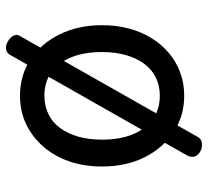

<svg xmlns="http://www.w3.org/2000/svg" viewBox="-46 -558 682 629"><g transform="rotate(-90 294.5 -244.0)"><path d="M295 19Q228 19 175.5 -16Q123 -51 93 -111.5Q63 -172 63 -250Q63 -309 80 -358Q97 -407 128.5 -443Q160 -479 202 -499Q244 -519 295 -519Q362 -519 414 -484.5Q466 -450 496 -389Q526 -328 526 -250Q526 -203 515 -162Q504 -121 483.5 -88Q463 -55 434.5 -31Q406 -7 370.5 6Q335 19 295 19ZM295 -61Q328 -61 354.5 -74Q381 -87 399.5 -112Q418 -137 428 -172Q438 -207 438 -250Q438 -308 421 -350.5Q404 -393 372 -416Q340 -439 295 -439Q262 -439 235 -426Q208 -413 189.5 -388Q171 -363 161 -328.5Q151 -294 151 -250Q151 -192 168.5 -149.5Q186 -107 218 -84Q250 -61 295 -61ZM159 65Q152 76 138.5 77Q125 78 113 72Q100 65 96 54Q92 43 99 29L429 -552Q434 -562 447 -564.5Q460 -567 474 -558Q486 -551 491.5 -540.5Q497 -530 491 -520Z"/></g></svg>

Font: Playwrite PL
Style: Regular
Weight: 400
Designer: Veronika Burian, José Scaglione
Foundry: TypeTogether
Version: Version 1.002